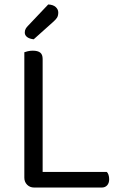

<svg xmlns="http://www.w3.org/2000/svg" viewBox="-20 -840 541 860"><path d="M89 -355H171V-8L133 0Q114 0 101.5 -12.5Q89 -25 89 -44ZM133 0V-70H458Q463 -66 466 -57Q469 -48 469 -37Q469 -20 460 -10Q451 0 436 0ZM171 -295H89V-606Q94 -608 104.5 -610.5Q115 -613 127 -613Q149 -613 160 -604.5Q171 -596 171 -576ZM105 -724 196 -820Q218 -819 229.5 -808.5Q241 -798 241 -784Q241 -770 235.5 -761Q230 -752 216 -740L131 -664Q112 -666 101.5 -674Q91 -682 91 -694Q91 -704 95 -711Q99 -718 105 -724Z"/></svg>

Font: Baloo Bhaijaan 2
Style: Regular
Weight: 400
Designer: Sanskriti Dholi, Noopur Datye and Ek Type
Foundry: Ek Type
Version: Version 1.701